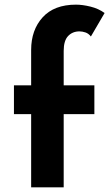

<svg xmlns="http://www.w3.org/2000/svg" viewBox="-20 -806 475 826"><path d="M114 0V-315H40V-439H114V-591Q114 -677 163.5 -731.5Q213 -786 307 -786Q335 -786 369.5 -777.5Q404 -769 430 -750L371 -649Q361 -662 347.5 -666.5Q334 -671 322 -671Q292 -671 273 -651Q254 -631 254 -587V-439H386V-315H254V0Z"/></svg>

Font: Reem Kufi Fun
Style: Bold
Weight: 700
Designer: Khaled Hosny
Version: Version 1.005